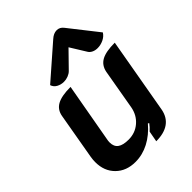

<svg xmlns="http://www.w3.org/2000/svg" viewBox="-222 -883 1004 1004"><g transform="rotate(-45 280.5 -380.5)"><path d="M473 -88Q464 -40 429.5 -15.5Q395 9 336 9L347 -51Q365 -67 377 -84L371 -88Q331 -41 283 -16Q235 9 183 9Q116 9 74.5 -32Q33 -73 33 -139Q33 -157 36 -175L81 -433Q88 -473 121 -491Q154 -509 220 -509L162 -184Q159 -171 159 -159Q159 -128 179 -113.5Q199 -99 240 -99Q289 -99 324.5 -129.5Q360 -160 369 -209L408 -433Q416 -473 448.5 -491Q481 -509 547 -509ZM215 -552Q193 -552 175 -562Q157 -572 151 -591L333 -750Q355 -770 378 -770Q401 -770 416 -750L541 -591Q529 -572 507.5 -562Q486 -552 464 -552Q447 -552 434 -558Q421 -564 414 -574L359 -663L272 -574Q262 -564 246.5 -558Q231 -552 215 -552Z"/></g></svg>

Font: K2D
Style: Bold Italic
Weight: 700
Italic angle: -10°
Designer: Katatrad Aksorn Co.,Ltd.
Foundry: Cadson Demak Co.,Ltd.
Version: Version 1.000; ttfautohint (v1.6)